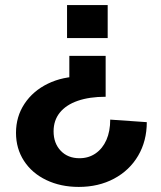

<svg xmlns="http://www.w3.org/2000/svg" viewBox="-20 -546 634 756"><path d="M191 -29Q191 18 219 47.5Q247 77 293 77Q329 77 356.5 58Q384 39 399 5Q414 -29 414 -75L558 -65Q558 9 524 67Q490 125 429 157.5Q368 190 290 190Q219 190 162.5 163Q106 136 74.5 87.5Q43 39 43 -23Q43 -87 76.5 -137.5Q110 -188 168.5 -216.5Q227 -245 301 -245L253 -222V-326H396V-165Q332 -165 286 -149Q240 -133 215.5 -102.5Q191 -72 191 -29ZM404 -396H244V-526H404Z"/></svg>

Font: Uncut Sans Variable
Style: Regular
Weight: 400
Designer: Kasper Nordkvist
Foundry: UNCUT.wtf
Version: Version 1.303;Glyphs 3.1.2 (3151)